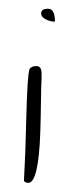

<svg xmlns="http://www.w3.org/2000/svg" viewBox="-20 -429 150 435"><path d="M73.2 -398.4Q73.2 -409.2 88.9 -409.2Q104.5 -409.2 104.5 -379.9Q93.8 -379.9 83.5 -385.3Q73.2 -390.6 73.2 -398.4ZM34.2 -18.6 36.1 -58.6Q37.1 -67.4 39.6 -163.1Q42 -258.8 46.9 -272.5Q50.8 -279.3 62.5 -279.3Q74.2 -279.3 74.2 -262.7V-251Q73.2 -237.3 72.8 -198.7Q72.3 -160.2 71.3 -129.9Q67.4 -14.6 43.9 -14.6Q39.1 -14.6 34.2 -18.6Z"/></svg>

Font: Dawning of a New Day
Style: Regular
Weight: 400
Designer: Kimberly Geswein
Foundry: Kimberly Geswein
Version: Version 1.002 2010